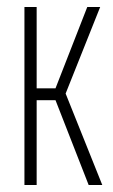

<svg xmlns="http://www.w3.org/2000/svg" viewBox="-20 -530 325 550"><path d="M50 0V-510H85V-277H139L230 -510H267L168 -262L273 0H234L139 -243H85V0Z"/></svg>

Font: Saira Ultra Condensed Thin
Style: Regular
Weight: 100
Width: 1
Designer: Hector Gatti with collaboration of the Omnibus-Type team
Foundry: Omnibus-Type
Version: Version 1.001; ttfautohint (v1.8)